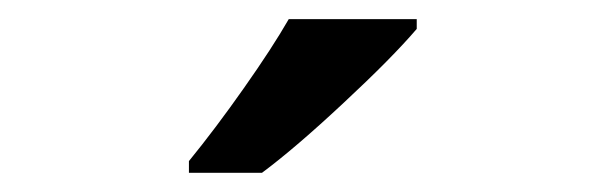

<svg xmlns="http://www.w3.org/2000/svg" viewBox="-20 -786 632 200"><path d="M176.8 -606V-618.2Q204.6 -652.3 234.1 -694.3Q263.7 -736.3 280.8 -766.1H414.1V-755.9Q388.7 -726.1 338.1 -679Q287.6 -631.8 252.9 -606Z"/></svg>

Font: Open Sans Semibold
Style: Regular
Weight: 600
Foundry: Ascender Corporation
Version: Version 1.10; ttfautohint (v1.5.65-e2d9)